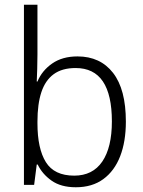

<svg xmlns="http://www.w3.org/2000/svg" viewBox="-20 -780 604 810"><path d="M138 -550Q138 -521 137 -489Q136 -457 135 -436H138Q157 -482 200 -512Q243 -542 307 -542Q403 -542 457 -472.5Q511 -403 511 -267Q511 -183 487 -121Q463 -59 416 -24.5Q369 10 300 10Q237 10 197.5 -18Q158 -46 139 -86H135L124 0H81V-760H138ZM299 -493Q242 -493 206.5 -467Q171 -441 154.5 -391Q138 -341 138 -267V-260Q138 -153 173.5 -96Q209 -39 293 -39Q371 -39 411.5 -98.5Q452 -158 452 -268Q452 -380 414 -436.5Q376 -493 299 -493Z"/></svg>

Font: Noto Sans Display Light
Style: Regular
Weight: 300
Designer: Monotype Design Team
Foundry: Monotype Imaging Inc.
Version: Version 2.003